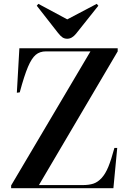

<svg xmlns="http://www.w3.org/2000/svg" viewBox="-20 -982 679 1002"><path d="M331.1 -779.8Q316.9 -779.8 306.4 -786.6Q295.9 -793.5 282.2 -811L171.9 -952.1L180.2 -961.9L331.1 -880.9L484.9 -961.9L493.2 -952.1L377 -806.2Q355.5 -779.8 331.1 -779.8ZM38.1 0V-14.2L452.1 -713.9H220.2Q187.5 -713.9 166.3 -695.8Q145 -677.7 126 -633.1Q106.9 -588.4 83 -500L67.9 -498L81.1 -730H594.2V-713.9L183.1 -16.1H410.2Q444.8 -16.1 467.5 -23.7Q490.2 -31.2 510.3 -53Q530.3 -74.7 545.4 -111.6Q560.5 -148.4 577.1 -210H591.8L571.8 0Z"/></svg>

Font: Display Semibold
Style: Regular
Weight: 600
Designer: Latin by Veronika Burian and Jose Scaglione. Greek by Irene Vlachou. Cyrillic by Vera Evstafieva.
Foundry: TypeTogether
Version: Version 3.002